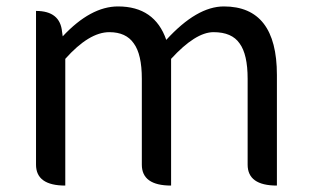

<svg xmlns="http://www.w3.org/2000/svg" viewBox="-20 -577 966 597"><path d="M183 0Q92 0 92 -65V-543Q167 -543 173 -478L175 -464Q262 -557 347 -557Q461 -557 497 -453Q592 -557 676 -557Q841 -557 841 -344V0Q750 0 750 -65V-332Q750 -408 725 -442Q701 -477 644 -477Q588 -477 512 -394V0Q421 0 421 -65V-332Q421 -408 396 -442Q372 -477 320 -477Q257 -477 183 -394V0Z"/></svg>

Font: Swei Toothpaste CJK TC
Style: Regular
Weight: 400
Version: Version 1.0